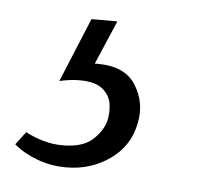

<svg xmlns="http://www.w3.org/2000/svg" viewBox="-100 -34 355 310"><g transform="rotate(5 78.0 121.0)"><path d="M37 0H79L43 84L14 77Q22 74 32.5 72.5Q43 71 53 71Q98 71 115.5 99.5Q133 128 126 161Q119 198 88 220Q57 242 17 242Q-8 242 -30.5 233.5Q-53 225 -68 212L-52 191Q-39 198 -23.5 202.5Q-8 207 8 207Q40 207 56 193Q72 179 77 161Q80 148 78 134Q76 120 64 110Q52 100 27 100Q19 100 11 101Q3 102 -6 104Z"/></g></svg>

Font: Ysabeau Infant Light
Style: Italic
Weight: 300
Italic angle: -12°
Designer: Christian Thalmann (Catharsis Fonts)
Version: Version 2.001;gftools[0.9.30]; featfreeze: ss01,ss02,lnum